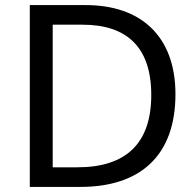

<svg xmlns="http://www.w3.org/2000/svg" viewBox="-20 -734 770 754"><path d="M669 -364C669 -593 532 -714 317 -714H97V0H296C531 0 669 -123 669 -364ZM574 -361C574 -173 477 -77 284 -77H187V-637H304C476 -637 574 -551 574 -361Z"/></svg>

Font: Noto Sans Arabic UI
Style: Regular
Weight: 400
Designer: Monotype Design Team, Nadine Chahine and Nizar Qandah
Foundry: Monotype Imaging Inc.
Version: Version 2.010